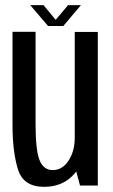

<svg xmlns="http://www.w3.org/2000/svg" viewBox="-20 -720 440 745"><path d="M290.5 0H359.5V-596H270V-77ZM118 -596.5H28.5V-237.5Q28.5 -130 49.8 -62.5Q71 5 151 5Q226 5 270.2 -47.5Q314.5 -100 314.5 -165L270 -185.5Q270 -133 245.8 -96.5Q221.5 -60 185 -60Q148.5 -60 133.2 -99.2Q118 -138.5 118 -238.5ZM166.5 -619H225.5L294 -700H244L196 -643L149 -700H97.5Z"/></svg>

Font: Anybody Condensed
Style: Regular
Weight: 400
Width: 3
Designer: Tyler Finck
Foundry: Etcetera Type Company
Version: Version 1.113;gftools[0.9.25]